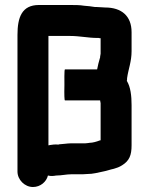

<svg xmlns="http://www.w3.org/2000/svg" viewBox="-20 -694 597 769"><path d="M507 -489V-565C507 -630 467 -664 401 -664C389 -664 379 -666 366 -666H360C354 -667 347 -668 339 -669L317 -671C300 -674 280 -674 260 -674H136C67 -674 50 -624 50 -554V-7C50 26 79 55 112 55C142 55 166 34 172 9C184 12 194 11 205 9H206C226 9 246 4 266 4H304C309 4 317 4 328 3C355 3 371 -3 393 -7C409 -10 421 -15 436 -18C447 -21 458 -25 469 -32C498 -50 507 -72 507 -112V-273C507 -310 503 -346 488 -370C489 -373 489 -377 489 -381C494 -417 507 -447 507 -489ZM370 -542H375C377 -541 380 -541 383 -541V-479L381 -467C381 -464 381 -462 380 -461C376 -447 372 -433 369 -416H240C237 -416 238 -365 238 -354C237 -313 238 -292 240 -292H381C382 -287 382 -284 383 -281V-132C382 -132 380 -132 378 -131C368 -127 351 -122 339 -122C336 -121 330 -121 322 -120H266C257 -120 248 -119 239 -118L217 -116C216 -115 214 -115 213 -115C201 -116 190 -115 179 -113C178 -112 176 -112 174 -112V-550H260C300 -550 333 -542 370 -542Z"/></svg>

Font: Electronic
Style: Thk
Weight: 900
Version: Version 1.011